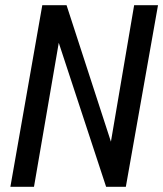

<svg xmlns="http://www.w3.org/2000/svg" viewBox="-20 -720 629 740"><path d="M20 0 143 -700H236.5L407.5 -174L497 -700H589L465 0H389L206.5 -555L111 0Z"/></svg>

Font: Cabin Condensed
Style: Italic
Weight: 400
Width: 3
Italic angle: -10°
Designer: Pablo Impallari
Foundry: Pablo Impallari. http://www.impallari.com Igino Marini. http://www.ikern.com
Version: Version 3.001; ttfautohint (v1.8.3)